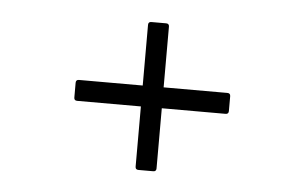

<svg xmlns="http://www.w3.org/2000/svg" viewBox="-33 -488 556 375"><g transform="rotate(5 244.5 -301.0)"><path d="M250 -156Q244 -156 244 -162V-280H119Q113 -280 113 -286V-315Q113 -321 119 -321H244V-440Q244 -446 250 -446H279Q285 -446 285 -440V-321H410Q416 -321 416 -315V-286Q416 -280 410 -280H285V-162Q285 -156 279 -156Z"/></g></svg>

Font: Sofia Sans Condensed Light
Style: Italic
Weight: 300
Italic angle: -9°
Version: Version 4.100